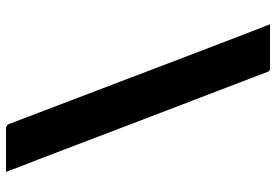

<svg xmlns="http://www.w3.org/2000/svg" viewBox="-160 -630 920 640"><g transform="rotate(90 300.0 -310.0)"><path d="M61 -750Q99 -750 134.5 -750Q170 -750 207 -750Q210 -750 212.5 -749.5Q215 -749 216.5 -747.5Q218 -746 219 -743Q268 -616 316.5 -488.5Q365 -361 414 -233.5Q463 -106 511 21Q522 48 532.5 75.5Q543 103 553 130Q516 130 481 130Q446 130 408 130Q404 130 399.5 127.5Q395 125 393 119Q338 -26 282.5 -171Q227 -316 172 -461Q117 -606 61 -750Z"/></g></svg>

Font: Recursive Monospace ExtraBold
Style: Regular
Weight: 800
Version: Version 1.047